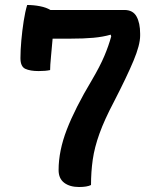

<svg xmlns="http://www.w3.org/2000/svg" viewBox="-20 -740 640 770"><path d="M345 2Q329 10 297 10Q260 10 237.5 -7Q215 -24 215 -58Q215 -135 248 -220.5Q281 -306 348 -418Q381 -474 398.5 -515.5Q416 -557 426 -594L424 -601Q393 -592 354.5 -588.5Q316 -585 263 -585H191Q188 -549 184.5 -513Q181 -477 181 -459Q172 -457 160.5 -456Q149 -455 135 -455Q101 -455 81.5 -464Q62 -473 62 -507Q62 -538 65.5 -577.5Q69 -617 75 -655.5Q81 -694 89 -720Q115 -720 140.5 -715Q166 -710 182 -700H479Q513 -700 527.5 -674Q542 -648 542 -605V-597Q542 -560 515.5 -496.5Q489 -433 437 -332Q399 -260 379 -204.5Q359 -149 352 -100Q345 -51 345 2Z"/></svg>

Font: Recursive Sn Csl St SmB
Style: Regular
Weight: 600
Version: Version 1.079;hotconv 1.0.112;makeotfexe 2.5.65598; ttfautoh